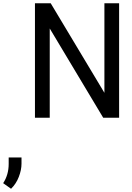

<svg xmlns="http://www.w3.org/2000/svg" viewBox="-134 -731 821 1192"><path d="M605.5 0H506.8L174.8 -554.2V0H83V-710.9H180.7L514.2 -154.8V-710.9H605.5ZM-0.5 285.2Q-0.5 323.7 -17.1 366.9Q-33.7 410.2 -65.4 440.9L-114.3 406.2Q-80.1 354 -80.1 286.6V246.6H-0.5Z"/></svg>

Font: Robert Sans Medium
Style: Regular
Weight: 500
Designer: Christian Robertson (extended by Adam Twardoch)
Foundry: Google
Version: Version 12.135;April 2, 2019;FontCreator 11.5.0.2425 64-bit;